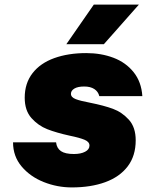

<svg xmlns="http://www.w3.org/2000/svg" viewBox="-20 -807 690 839"><path d="M37 -185H225Q228 -159 246.5 -146.5Q265 -134 303 -134Q333 -134 352 -144Q371 -154 371 -171Q371 -187 350 -196Q329 -205 285 -214Q226 -227 186.5 -242.5Q147 -258 117.5 -291Q88 -324 88 -380Q88 -443 122 -487Q156 -531 217 -553Q278 -575 357 -575Q422 -575 476 -554.5Q530 -534 564 -491.5Q598 -449 602 -387H414Q409 -407 392 -418Q375 -429 348 -429Q320 -429 305 -420Q290 -411 290 -397Q290 -382 310.5 -374Q331 -366 374 -358Q434 -346 473.5 -331.5Q513 -317 543 -284Q573 -251 573 -194Q573 -126 538 -80Q503 -34 440 -11Q377 12 294 12Q230 12 171 -11.5Q112 -35 74.5 -79.5Q37 -124 37 -185ZM390 -787H587L434 -614H270Z"/></svg>

Font: Azeret Mono Black
Style: Italic
Weight: 900
Italic angle: -12°
Designer: Martin Vácha
Foundry: Displaay
Version: Version 1.000; Glyphs 3.0.3, build 3074